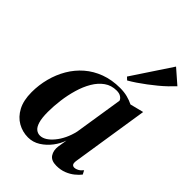

<svg xmlns="http://www.w3.org/2000/svg" viewBox="-237 -898 1007 1007"><g transform="rotate(45 266.0 -395.0)"><path d="M434.5 -83Q431.5 -63 436.5 -55.8Q441.5 -48.5 452 -48.5Q462 -48.5 474 -54.8Q486 -61 498 -75.5L509 -54.5Q498 -40 479 -24.5Q460 -9 434.8 1Q409.5 11 378 11Q339.5 11 324.5 -12.2Q309.5 -35.5 314 -68L322.5 -120.5Q312 -88.5 289 -58.2Q266 -28 235 -8.5Q204 11 168 11Q127 11 91.8 -9Q56.5 -29 35 -69.2Q13.5 -109.5 13.5 -170.5Q13.5 -224 26.8 -274.5Q40 -325 65.5 -368.5Q91 -412 128.8 -444.8Q166.5 -477.5 216.2 -496Q266 -514.5 326.5 -514.5Q356.5 -514.5 380.8 -508.2Q405 -502 426 -491.5L501 -510.5ZM371.5 -464.5Q368.5 -475 356.2 -483.5Q344 -492 323.5 -492Q284.5 -492 255.2 -471.2Q226 -450.5 205.2 -415.2Q184.5 -380 171.8 -336.2Q159 -292.5 153 -246.2Q147 -200 147 -158Q147 -112.5 154.8 -86.8Q162.5 -61 175.8 -50.5Q189 -40 205.5 -40Q223.5 -40 241.8 -51.5Q260 -63 277.2 -83.8Q294.5 -104.5 308 -132.5Q321.5 -160.5 329 -193.5ZM309.5 -582 454.5 -801 532.5 -733Q517.5 -717 498.8 -699Q480 -681 458.2 -663Q436.5 -645 413.5 -627.8Q390.5 -610.5 368 -595.2Q345.5 -580 324.5 -568Z"/></g></svg>

Font: Merriweather 144pt SemiBold
Style: Italic
Weight: 600
Italic angle: -7.8°
Version: Version 2.101